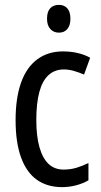

<svg xmlns="http://www.w3.org/2000/svg" viewBox="-20 -758 413 788"><path d="M235 10Q174 10 131.5 -20Q89 -50 66.5 -111.5Q44 -173 44 -265Q44 -356 66.5 -419Q89 -482 133 -514.5Q177 -547 238 -547Q272 -547 300.5 -540Q329 -533 350 -521L325 -452Q304 -461 283 -467Q262 -473 242 -473Q205 -473 179.5 -450Q154 -427 141.5 -380.5Q129 -334 129 -266Q129 -199 142 -153.5Q155 -108 179.5 -85Q204 -62 241 -62Q269 -62 294 -69.5Q319 -77 343 -89V-18Q321 -5 292.5 2.5Q264 10 235 10ZM222 -738Q244 -738 256.5 -723.5Q269 -709 269 -681Q269 -654 256.5 -639Q244 -624 222 -624Q200 -624 186.5 -639Q173 -654 173 -681Q173 -710 186 -724Q199 -738 222 -738Z"/></svg>

Font: Noto Sans Display Condensed
Style: Regular
Weight: 400
Width: 3
Designer: Monotype Design Team
Foundry: Monotype Imaging Inc.
Version: Version 2.003